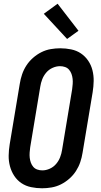

<svg xmlns="http://www.w3.org/2000/svg" viewBox="-20 -1002 540 1030"><path d="M206 8Q176 8 147 2Q118 -4 95 -19.5Q72 -35 56.5 -58.5Q41 -82 33.5 -110Q26 -138 26.5 -167.5Q27 -197 32 -228L86 -552Q90 -578 98.5 -603Q107 -628 121.5 -650.5Q136 -673 157 -691.5Q178 -710 202 -722Q226 -734 252 -738.5Q278 -743 303 -743Q333 -743 362 -737Q391 -731 414 -715.5Q437 -700 453 -676.5Q469 -653 476 -625Q483 -597 482.5 -567.5Q482 -538 477 -507L423 -183Q419 -157 410.5 -132Q402 -107 387.5 -84.5Q373 -62 352 -43.5Q331 -25 307 -13Q283 -1 257 3.5Q231 8 206 8ZM207 -88Q227 -88 247 -97Q267 -106 281 -122.5Q295 -139 302.5 -158.5Q310 -178 313 -198L367 -523Q369 -537 370 -551.5Q371 -566 369.5 -579.5Q368 -593 363.5 -605.5Q359 -618 350.5 -628Q342 -638 329 -642.5Q316 -647 302 -647Q282 -647 262 -638Q242 -629 228 -612.5Q214 -596 206.5 -576.5Q199 -557 196 -537L142 -212Q140 -198 139 -183.5Q138 -169 139.5 -155.5Q141 -142 145.5 -129.5Q150 -117 158.5 -107Q167 -97 180 -92.5Q193 -88 207 -88ZM340 -793 215 -928 289 -982 401 -837Z"/></svg>

Font: Iosevka SS04 Oblique
Style: Bold
Weight: 700
Italic angle: -9°
Monospace: yes
Designer: Belleve Invis
Foundry: Belleve Invis
Version: Version 19.0.0; ttfautohint (v1.8.4)